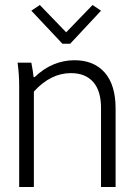

<svg xmlns="http://www.w3.org/2000/svg" viewBox="-20 -752 531 772"><path d="M57.1 0V-408.2Q57.1 -451.7 50.8 -500H106Q112.8 -464.4 115.2 -441.9H119.1Q190.4 -509.8 279.8 -509.8Q357.4 -509.8 401.1 -460.2Q444.8 -410.6 444.8 -314.9V0H386.2V-317.9Q386.2 -386.7 354.7 -422.4Q323.2 -458 265.1 -458Q183.6 -458 116.2 -383.8V0ZM140.1 -731.9 246.1 -622.1 352.1 -731.9 386.2 -709 262.2 -576.2H231L106 -709Z"/></svg>

Font: LT Hoop Light
Style: Regular
Weight: 300
Designer: Daniel Lyons
Foundry: LyonsType
Version: Version 1.000